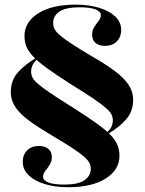

<svg xmlns="http://www.w3.org/2000/svg" viewBox="-20 -602 617 815"><path d="M438.7 -33.9 432.3 -38.7Q446 -50 452.4 -62.9Q458.9 -75.8 458.9 -91.1Q458.9 -104 453.6 -115.3Q448.4 -126.6 431.5 -141.9Q414.5 -157.3 378.6 -181.9Q342.7 -206.5 279.8 -245.2Q217.7 -284.7 179 -312.9Q140.3 -341.1 119.8 -363.3Q99.2 -385.5 91.5 -405.6Q83.9 -425.8 83.9 -449.2Q83.9 -508.1 141.9 -545.2Q200 -582.3 301.6 -582.3Q357.3 -582.3 400.8 -569Q444.4 -555.6 469.4 -531.9Q494.4 -508.1 494.4 -474.2Q494.4 -445.2 475.8 -426.2Q457.3 -407.3 425.8 -407.3Q400 -407.3 385.5 -419.8Q371 -432.3 371 -454Q371 -473.4 380.2 -487.5Q389.5 -501.6 398.8 -513.3Q408.1 -525 408.1 -537.9Q408.1 -553.2 385.5 -562.1Q362.9 -571 317.7 -571Q258.9 -571 232.3 -552.8Q205.6 -534.7 205.6 -504.8Q205.6 -491.9 210.9 -480.2Q216.1 -468.5 233.5 -453.2Q250.8 -437.9 284.7 -415.7Q318.5 -393.5 374.2 -360.5Q430.6 -328.2 468.5 -299.6Q506.5 -271 525.8 -241.9Q545.2 -212.9 545.2 -179Q545.2 -129 515.3 -95.2Q485.5 -61.3 438.7 -33.9ZM269.4 192.7Q213.7 192.7 170.2 179.4Q126.6 166.1 101.6 141.9Q76.6 117.7 76.6 84.7Q76.6 54.8 95.2 36.3Q113.7 17.7 145.2 17.7Q171 17.7 185.5 30.2Q200 42.7 200 64.5Q200 83.9 190.7 98Q181.5 112.1 172.2 123.8Q162.9 135.5 162.9 148.4Q162.9 163.7 185.5 172.6Q208.1 181.5 253.2 181.5Q312.1 181.5 338.7 162.9Q365.3 144.4 365.3 115.3Q365.3 102.4 360.1 90.7Q354.8 79 337.5 63.7Q320.2 48.4 286.7 26.2Q253.2 4 196.8 -29Q141.1 -62.1 102.8 -90.3Q64.5 -118.5 45.2 -147.6Q25.8 -176.6 25.8 -210.5Q25.8 -260.5 55.6 -294.4Q85.5 -328.2 132.3 -355.6L138.7 -350.8Q125.8 -340.3 119 -327Q112.1 -313.7 112.1 -298.4Q112.1 -285.5 117.3 -274.2Q122.6 -262.9 139.5 -247.6Q156.5 -232.3 192.7 -207.7Q229 -183.1 291.1 -144.4Q353.2 -104.8 391.9 -77Q430.6 -49.2 451.2 -27Q471.8 -4.8 479.4 15.7Q487.1 36.3 487.1 59.7Q487.1 118.5 429 155.6Q371 192.7 269.4 192.7Z"/></svg>

Font: Playfair 144pt SemiExpanded Black
Style: Regular
Weight: 900
Width: 6
Designer: Claus Eggers Sørensen
Foundry: Claus Eggers Sørensen
Version: Version 2.203